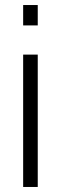

<svg xmlns="http://www.w3.org/2000/svg" viewBox="-20 -743 242 763"><path d="M72 -642V-723H130V-642ZM72 0V-526H130V0Z"/></svg>

Font: Archivo SemiBold ExtraLight
Style: Regular
Weight: 250
Version: Version 2.001